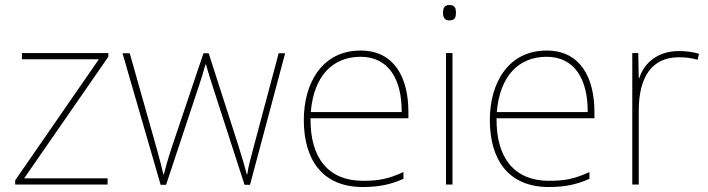

<svg xmlns="http://www.w3.org/2000/svg" viewBox="-20 -741 2843 771"><path d="M412 0V-25H77L415 -513V-528H68V-503H377L41 -17V0Z M836 -388 962 1H984L1125 -527H1099L1000 -156C985 -99 977 -72 973 -41H971C963 -72 953 -106 937 -157L818 -527H797L672 -156C652 -95 646 -72 638 -41H636C629 -72 623 -95 606 -156L501 -527H472L625 1H647L776 -388C787 -420 795 -446 805 -482H807C817 -446 825 -423 836 -388Z M1428 -538C1274 -538 1200 -408 1200 -259C1200 -104 1271 10 1437 10C1501 10 1549 0 1600 -23V-50C1538 -22 1501 -15 1437 -15C1300 -15 1225 -105 1227 -266H1620V-291C1620 -430 1563 -538 1428 -538ZM1428 -513C1540 -513 1594 -423 1593 -291H1228C1240 -436 1316 -513 1428 -513Z M1784 -721C1764 -721 1759 -706 1759 -690C1759 -673 1764 -659 1784 -659C1808 -659 1811 -673 1811 -690C1811 -706 1808 -721 1784 -721ZM1797 -528H1771V0H1797Z M2175 -538C2021 -538 1947 -408 1947 -259C1947 -104 2018 10 2184 10C2248 10 2296 0 2347 -23V-50C2285 -22 2248 -15 2184 -15C2047 -15 1972 -105 1974 -266H2367V-291C2367 -430 2310 -538 2175 -538ZM2175 -513C2287 -513 2341 -423 2340 -291H1975C1987 -436 2063 -513 2175 -513Z M2706 -536C2621 -536 2566 -488 2547 -427H2545L2543 -528H2519V0H2545V-297C2545 -428 2595 -511 2706 -511C2736 -511 2756 -508 2781 -501L2787 -525C2763 -532 2738 -536 2706 -536Z"/></svg>

Font: Noto Sans Gujarati UI Thin
Style: Regular
Weight: 100
Designer: Jelle Bosma - Monotype Design Team, Universal Thirst
Foundry: Monotype Imaging Inc.
Version: Version 2.106